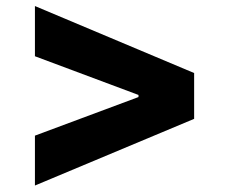

<svg xmlns="http://www.w3.org/2000/svg" viewBox="-20 -603 727 620"><path d="M606.9 -219.2 92.8 -3.9V-165L427.2 -289.6V-296.4L92.8 -421.4V-583.5L606.9 -367.2Z"/></svg>

Font: Inter Extra Bold
Style: Regular
Weight: 800
Designer: Rasmus Andersson
Foundry: rsms
Version: Version 4.000;git-3c8e0fc